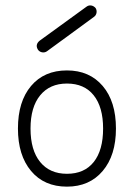

<svg xmlns="http://www.w3.org/2000/svg" viewBox="-20 -684 500 717"><path d="M230 13Q145 13 96 -45.5Q47 -104 47 -204Q47 -305 96 -363Q145 -421 230 -421Q314 -421 363.5 -363Q413 -305 413 -204Q413 -104 363.5 -45.5Q314 13 230 13ZM230 -35Q295 -35 330 -79Q365 -123 365 -204Q365 -284 330 -328Q295 -372 230 -372Q166 -372 130 -328Q94 -284 94 -204Q94 -123 130 -79Q166 -35 230 -35ZM156 -493Q148 -487 138 -488.5Q128 -490 122 -498Q110 -517 128 -532L303 -659Q311 -665 320.5 -663.5Q330 -662 337 -654Q342 -646 340.5 -636.5Q339 -627 331 -621Z"/></svg>

Font: Zen Kurenaido
Style: Regular
Weight: 400
Designer: Yoshimichi Ohira
Foundry: Positype
Version: Version 1.001